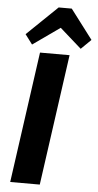

<svg xmlns="http://www.w3.org/2000/svg" viewBox="-62 -985 522 1022"><g transform="rotate(5 199.0 -474.0)"><path d="M289 -700 191 0H33L131 -700ZM46 -791 209 -948H279L398 -791L345 -739L190 -876H279L85 -739Z"/></g></svg>

Font: Pathway Extreme 28pt
Style: Bold Italic
Weight: 700
Italic angle: -8°
Designer: Eduardo Rodriguez Tunni
Foundry: Eduardo Rodriguez Tunni
Version: Version 1.001;gftools[0.9.26]